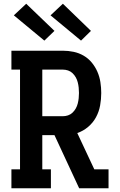

<svg xmlns="http://www.w3.org/2000/svg" viewBox="-20 -1006 640 1026"><path d="M41 0V-101H87V-634H41V-735H316Q345 -735 373.5 -729Q402 -723 427 -708.5Q452 -694 470.5 -671.5Q489 -649 500.5 -622.5Q512 -596 516.5 -567Q521 -538 521 -509Q521 -476 515 -442.5Q509 -409 493 -379.5Q477 -350 451 -328Q425 -306 393 -295L484 -101H560V0H403L271 -284H206V-101H252V0ZM316 -385Q330 -385 343.5 -389.5Q357 -394 367.5 -404Q378 -414 385 -426.5Q392 -439 395.5 -453Q399 -467 400.5 -481Q402 -495 402 -509Q402 -524 400.5 -538Q399 -552 395.5 -566Q392 -580 385 -592.5Q378 -605 367.5 -615Q357 -625 343.5 -629.5Q330 -634 316 -634H206V-385ZM413 -789 250 -924 316 -986 466 -841ZM217 -789 54 -924 120 -986 271 -841Z"/></svg>

Font: Iosevka Etoile
Style: Bold
Weight: 700
Designer: Belleve Invis
Foundry: Belleve Invis
Version: Version 28.1.0; ttfautohint (v1.8.4)